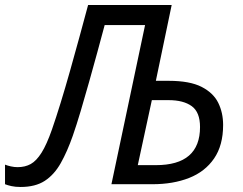

<svg xmlns="http://www.w3.org/2000/svg" viewBox="-52 -734 967 765"><path d="M30 11Q9 11 -6.5 7.5Q-22 4 -32 0V-78Q-22 -74 -8.5 -71Q5 -68 18 -68Q48 -68 70.5 -80.5Q93 -93 113.5 -125.5Q134 -158 155 -218Q171 -264 189.5 -324Q208 -384 227 -451.5Q246 -519 264.5 -586.5Q283 -654 299 -714H632L569 -412H620Q704 -412 751 -388Q798 -364 817.5 -324.5Q837 -285 837 -236Q837 -155 801 -102.5Q765 -50 701.5 -25Q638 0 555 0H392L526 -634H365Q352 -585 336 -526.5Q320 -468 303 -407.5Q286 -347 269.5 -291.5Q253 -236 238 -193Q216 -130 190 -84Q164 -38 126.5 -13.5Q89 11 30 11ZM497 -76H569Q745 -76 745 -228Q745 -287 712 -311Q679 -335 620 -335H553Z"/></svg>

Font: Noto Sans IKEA
Style: Italic
Weight: 400
Italic angle: -12°
Designer: Monotype Design Team
Foundry: Monotype Imaging Inc.
Version: Version 2.001